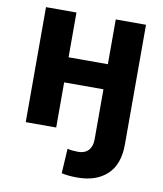

<svg xmlns="http://www.w3.org/2000/svg" viewBox="-85 -614 761 897"><g transform="rotate(10 296.0 -165.5)"><path d="M60.4 -545.5H204.9V-333.1H391.3V-545.5H534.8V22Q534.8 117.2 483.3 165.1Q431.8 213.1 342.3 213.1Q322.1 213.1 304.9 211.6Q287.6 210.2 267.4 206L274.5 88.4Q288.4 92 300.8 93Q313.2 94.1 326 94.1Q340.6 94.1 352.5 89.8Q364.3 85.6 373 76.7Q381.7 67.8 386.5 54.3Q391.3 40.8 391.3 22V-214.1H204.9V0H60.4Z"/></g></svg>

Font: Inter P
Style: Bold
Weight: 700
Designer: Rasmus Andersson
Foundry: rsms
Version: Version 3.018;git-588b23468